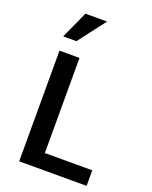

<svg xmlns="http://www.w3.org/2000/svg" viewBox="-176 -1074 921 1167"><g transform="rotate(20 284.0 -490.5)"><path d="M97.2 -715.8H226.6V-100.6H533.2V0H97.2ZM88.9 -805.2 168.5 -981H308.6L174.3 -805.2Z"/></g></svg>

Font: Monda SemiBold
Style: Regular
Weight: 600
Designer: Vernon Adams
Foundry: Vernon Adams
Version: Version 2.200